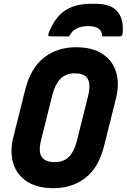

<svg xmlns="http://www.w3.org/2000/svg" viewBox="-20 -968 665 1008"><path d="M343 -777H246Q236 -777 234 -780.5Q232 -784 236 -796Q269 -879 322.5 -913.5Q376 -948 456 -948H484Q561 -948 595.5 -908.5Q630 -869 624 -796Q623 -784 619.5 -780.5Q616 -777 606 -777H517Q515 -807 496 -819Q477 -831 443 -831Q409 -831 383.5 -819Q358 -807 343 -777ZM379 -720Q465 -720 518 -685Q571 -650 589.5 -589.5Q608 -529 589 -452L527 -204Q499 -89 429 -34.5Q359 20 261 20Q176 20 122 -15Q68 -50 49.5 -111Q31 -172 50 -248L112 -496Q141 -611 211 -665.5Q281 -720 379 -720ZM196 -234Q188 -203 189 -177.5Q190 -152 206 -136Q215 -127 230 -122Q245 -117 268 -117Q315 -117 342.5 -145.5Q370 -174 383 -226L443 -466Q451 -499 449 -524.5Q447 -550 433 -564Q424 -573 409.5 -578Q395 -583 372 -583Q326 -583 298 -555Q270 -527 256 -474Z"/></svg>

Font: Recursive Mn Lnr St XBd
Style: Italic
Weight: 800
Italic angle: -15°
Monospace: yes
Version: Version 1.079;hotconv 1.0.112;makeotfexe 2.5.65598; ttfautoh